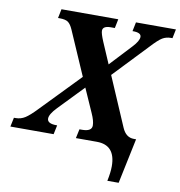

<svg xmlns="http://www.w3.org/2000/svg" viewBox="-139 -803 1033 1102"><g transform="rotate(10 377.5 -252.0)"><path d="M351.1 -53.2H366.2Q422.9 -53.2 422.9 -87.9Q422.9 -115.2 403.8 -157.2L342.8 -294.9L203.1 -149.9Q163.1 -108.4 163.1 -83Q163.1 -53.2 217.8 -53.2H221.2L210 0H-42L-30.8 -53.2H-21Q9.3 -53.2 34.2 -69.1Q59.1 -85 97.2 -125L317.9 -353L206.1 -609.9Q193.4 -638.7 178.2 -649.9Q163.1 -661.1 127.9 -661.1H119.1L129.9 -713.9H460.9L450.2 -661.1H426.8Q379.9 -661.1 379.9 -632.8Q379.9 -616.2 397.9 -573.2L451.2 -449.2L568.8 -575.2Q604 -612.8 604 -636.2Q604 -661.1 556.2 -661.1H553.2L564 -713.9H796.9L786.1 -661.1H776.9Q750 -661.1 728 -648.2Q706.1 -635.3 664.1 -589.8L476.1 -392.1L599.1 -106Q621.6 -53.2 668 -53.2H681.2L626 210H560.1Q570.8 160.2 570.8 124Q570.8 0 461.9 0H339.8Z"/></g></svg>

Font: Droid Serif
Style: Bold Italic
Weight: 700
Italic angle: -12°
Designer: Monotype Design team
Foundry: Monotype Imaging Inc.
Version: Version 1.03